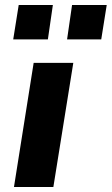

<svg xmlns="http://www.w3.org/2000/svg" viewBox="-20 -750 448 770"><path d="M36 0 115 -498H274L194 0ZM249 -592 269 -730H408L386 -592ZM33 -592 55 -730H192L172 -592Z"/></svg>

Font: Nunito Sans 9pt ExtraBold
Style: Italic
Weight: 800
Italic angle: -9°
Version: Version 3.101;gftools[0.9.27]